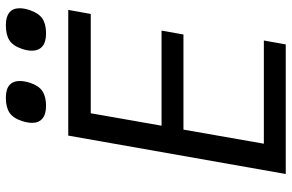

<svg xmlns="http://www.w3.org/2000/svg" viewBox="-186 -786 973 640"><g transform="rotate(-90 300.0 -466.5)"><path d="M167.5 -725H586.5L573 -650H242L200.5 -414H517.5L504.5 -341H187.5L140.5 -73H484.5L471.5 0H39.5ZM210 -845.5Q210 -860.5 216 -879Q225.5 -908.5 243.8 -920.8Q262 -933 294 -933Q322 -933 335.8 -921Q349.5 -909 349.5 -886.5Q349.5 -871.5 343.5 -852.5Q334 -823.5 315.8 -811.2Q297.5 -799 266.5 -799Q239 -799 224.5 -811Q210 -823 210 -845.5ZM450.5 -846.5Q450.5 -861 456.5 -879Q466.5 -909 485 -921Q503.5 -933 536 -933Q563 -933 577.5 -921.5Q592 -910 592 -887Q592 -871.5 585.5 -852.5Q575.5 -823.5 557.5 -811.2Q539.5 -799 508 -799Q479.5 -799 465 -811.2Q450.5 -823.5 450.5 -846.5Z"/></g></svg>

Font: JuliaMono
Style: Italic
Weight: 400
Italic angle: -9°
Monospace: yes
Designer: cormullion
Foundry: corm
Version: Version 0.057; ttfautohint (v1.8.4)